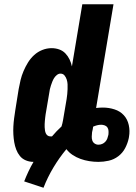

<svg xmlns="http://www.w3.org/2000/svg" viewBox="-20 -755 640 905"><path d="M185 130 94 100Q103 77 114 53.5Q125 30 138 8Q119 8 102 1Q85 -6 74 -19.5Q63 -33 56.5 -50Q50 -67 47 -85Q44 -103 43 -121.5Q42 -140 43 -159Q44 -178 46.5 -197Q49 -216 52 -235L68 -335Q72 -357 77 -378Q82 -399 91 -420Q100 -441 112 -460.5Q124 -480 141 -495.5Q158 -511 179.5 -519.5Q201 -528 223 -528Q242 -528 259 -522Q276 -516 288 -503.5Q300 -491 307.5 -475.5Q315 -460 319 -442L368 -735H515L433 -246Q441 -247 449 -247.5Q457 -248 465 -248Q493 -248 519.5 -239.5Q546 -231 563.5 -212Q581 -193 587 -165.5Q593 -138 588 -110Q588 -108 587.5 -107Q587 -106 587 -104Q582 -80 570 -57Q558 -34 537.5 -18.5Q517 -3 492.5 2.5Q468 8 444 8Q422 8 400.5 4.5Q379 1 359.5 -6Q340 -13 322.5 -24.5Q305 -36 293 -52Q259 -11 231.5 35Q204 81 185 130ZM218 -112Q220 -112 221.5 -112Q223 -112 225 -112Q235 -124 246.5 -136Q258 -148 270 -159Q272 -166 274 -173.5Q276 -181 277 -188L294 -288Q296 -300 297 -311.5Q298 -323 298.5 -334.5Q299 -346 298.5 -357.5Q298 -369 294.5 -380Q291 -391 284 -399.5Q277 -408 265 -408Q256 -408 248 -401.5Q240 -395 235 -387Q230 -379 226.5 -370Q223 -361 220 -352Q217 -343 215 -334Q213 -325 212 -316L195 -216Q194 -208 193 -200.5Q192 -193 191.5 -185.5Q191 -178 190.5 -170.5Q190 -163 190.5 -155.5Q191 -148 192 -140.5Q193 -133 196 -126.5Q199 -120 204.5 -116Q210 -112 218 -112ZM444 -73Q453 -73 461.5 -76.5Q470 -80 476.5 -87Q483 -94 486 -102.5Q489 -111 491 -120Q492 -129 491.5 -138Q491 -147 486.5 -154Q482 -161 473.5 -164Q465 -167 457 -167Q447 -167 437.5 -164.5Q428 -162 419 -158Q418 -152 417 -145Q416 -138 414 -132Q413 -122 412.5 -112Q412 -102 415 -93Q418 -84 426 -78.5Q434 -73 444 -73Z"/></svg>

Font: Iosevka SS04 Heavy Extended
Style: Italic
Weight: 900
Width: 7
Italic angle: -9°
Monospace: yes
Designer: Belleve Invis
Foundry: Belleve Invis
Version: Version 19.0.0; ttfautohint (v1.8.4)